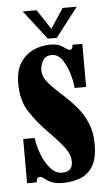

<svg xmlns="http://www.w3.org/2000/svg" viewBox="-51 -705 427 750"><g transform="rotate(-5 163.0 -329.5)"><path d="M166.5 11Q135.5 11 119.2 3.2Q103 -4.5 94.2 -12.2Q85.5 -20 77 -20Q63.5 -20 63.5 0H25.5V-173.5H70.5Q74.5 -141 87.5 -107.5Q100.5 -74 120.5 -51.5Q140.5 -29 165 -29Q207 -29 207 -68.5Q207 -96.5 185 -125.5Q163 -154.5 128 -189.5Q85 -232.5 55 -278Q25 -323.5 25 -390Q25 -441 45 -472Q65 -503 96.5 -517.2Q128 -531.5 162.5 -531.5Q186 -531.5 200 -524.8Q214 -518 222.8 -511.2Q231.5 -504.5 238 -504.5Q242.5 -504.5 245.8 -508.5Q249 -512.5 249 -523.5H288V-354.5H243Q241 -380 231.5 -412Q222 -444 205.5 -467.2Q189 -490.5 165 -490.5Q141 -490.5 130.2 -472.5Q119.5 -454.5 119.5 -434Q119.5 -408.5 140.8 -384Q162 -359.5 198.5 -327Q223.5 -304.5 247.2 -276.8Q271 -249 286.5 -212.8Q302 -176.5 302 -129Q302 -76 284.5 -45.2Q267 -14.5 236.2 -1.8Q205.5 11 166.5 11ZM155.5 -555.5 67 -670H121.5L172.5 -592.5L223.5 -670H279L190.5 -555.5Z"/></g></svg>

Font: Imbue 10pt Black
Style: Regular
Weight: 900
Designer: Tyler Finck
Foundry: Etcetera Type Company
Version: Version 1.102; ttfautohint (v1.8.3)